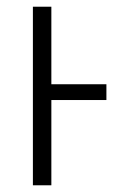

<svg xmlns="http://www.w3.org/2000/svg" viewBox="-20 -552 364 572"><path d="M133 -301H297V-254H133V0H78V-532H133Z"/></svg>

Font: Noto Sans UI NarrowLight
Style: Regular
Weight: 300
Width: 4
Designer: Monotype Design Team
Foundry: Monotype Imaging Inc.
Version: Version 1.001